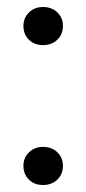

<svg xmlns="http://www.w3.org/2000/svg" viewBox="-20 -519 247 549"><path d="M47 -45Q47 -68 63 -83.5Q79 -99 103 -99Q128 -99 144 -83.5Q160 -68 160 -45Q160 -21 144 -5.5Q128 10 103 10Q78 10 62.5 -5.5Q47 -21 47 -45ZM47 -445Q47 -468 63 -483.5Q79 -499 103 -499Q128 -499 144 -483.5Q160 -468 160 -445Q160 -421 144 -405.5Q128 -390 103 -390Q78 -390 62.5 -405.5Q47 -421 47 -445Z"/></svg>

Font: Fahkwang
Style: Regular
Weight: 400
Version: Version 1.000; ttfautohint (v1.6)